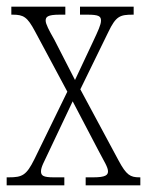

<svg xmlns="http://www.w3.org/2000/svg" viewBox="-20 -556 444 576"><path d="M0 0H173V-24H141C110 -24 103 -29 103 -42C103 -55 112 -70 126 -100L198 -252L275 -105C293 -71 304 -54 304 -42C304 -31 297 -24 260 -24H237V0H401V-24H398C371 -24 359 -31 336 -74L221 -288L305 -460C328 -508 340 -512 379 -512H381V-536H220V-512H242C277 -512 283 -507 283 -494C283 -482 274 -463 260 -433L205 -316L143 -437C127 -465 117 -484 117 -494C117 -505 122 -512 159 -512H176V-536H14V-512H18C51 -512 62 -505 85 -462L182 -281L83 -78C59 -30 47 -24 6 -24H0Z"/></svg>

Font: Noto Serif Devanagari ExtraCondensed ExtraLight
Style: Regular
Weight: 200
Width: 2
Designer: Universal Thirst, Indian Type Foundry and the Monotype Design Team
Foundry: Monotype Imaging Inc.
Version: Version 2.004